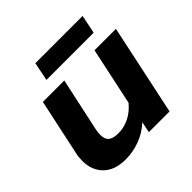

<svg xmlns="http://www.w3.org/2000/svg" viewBox="-171 -792 957 957"><g transform="rotate(-45 307.5 -314.0)"><path d="M209 -643H542L522 -545H189ZM30 -133Q30 -160 35 -181L99 -480H250L189 -197Q185 -178 185 -161Q185 -130 202 -116.5Q219 -103 256 -103Q294 -103 331 -121Q368 -139 398 -175L463 -480H614L512 0H366L378 -58Q338 -21 288.5 -3Q239 15 189 15Q113 15 71.5 -25.5Q30 -66 30 -133Z"/></g></svg>

Font: Prompt SemiBold
Style: Italic
Weight: 600
Italic angle: -12°
Designer: Katatrad Team
Foundry: CadsonDemak
Version: Version 1.001